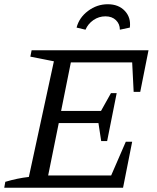

<svg xmlns="http://www.w3.org/2000/svg" viewBox="-31 -885 738 905"><path d="M-11 0 -6 -28Q51 -45 105 -51L223 -596L112 -618L118 -648H669L630 -452H599L592 -591H303L257 -362H445L492 -446H519L474 -220H446L433 -305H246L196 -58H493L562 -217H592L549 0ZM477 -865Q528 -865 557.5 -833.5Q587 -802 581 -755L534 -745Q534 -772 515.5 -790Q497 -808 466 -808Q435 -808 409.5 -790.5Q384 -773 372 -745L330 -755Q342 -802 384 -833.5Q426 -865 477 -865Z"/></svg>

Font: Piazzolla SC
Style: Italic
Weight: 400
Italic angle: -11.3°
Designer: Juan Pablo del Peral
Foundry: Huerta Tipografica
Version: Version 1.330